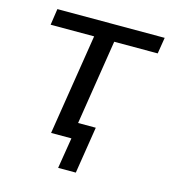

<svg xmlns="http://www.w3.org/2000/svg" viewBox="-96 -568 690 776"><g transform="rotate(15 249.0 -180.5)"><path d="M218 129 239 0H154L221 -422H39L49 -490H498L487 -422H305L249 -67H323L292 129Z"/></g></svg>

Font: Nunito Sans 10pt
Style: Italic
Weight: 400
Italic angle: -9°
Designer: Vernon Adams
Foundry: Vernon Adams
Version: Version 3.101;gftools[0.9.27]